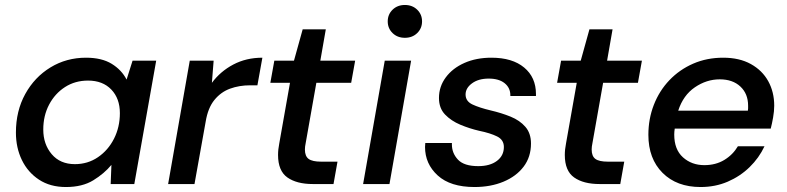

<svg xmlns="http://www.w3.org/2000/svg" viewBox="-20 -740 3166 772"><path d="M245 12Q182 12 137 -17.5Q92 -47 68 -96.5Q44 -146 44 -207Q44 -294 81.5 -362Q119 -430 183 -469Q247 -508 326 -508Q389 -508 429 -483.5Q469 -459 489 -420L513 -496H608L520 0H425L428 -77Q399 -42 355 -15Q311 12 245 12ZM281 -80Q333 -80 374 -108Q415 -136 438.5 -182.5Q462 -229 462 -285Q462 -344 427.5 -380Q393 -416 334 -416Q282 -416 241.5 -390Q201 -364 177.5 -319.5Q154 -275 154 -219Q154 -160 188 -120Q222 -80 281 -80Z M656 0 743 -496H839L832 -407Q866 -453 918 -480.5Q970 -508 1035 -508L1015 -397H986Q942 -397 905 -383.5Q868 -370 842 -338Q816 -306 807 -251L762 0Z M1238 0Q1173 0 1135.5 -26.5Q1098 -53 1098 -117Q1098 -139 1103 -164L1146 -407H1067L1083 -496H1162L1197 -622H1290L1268 -496H1408L1392 -407H1252L1209 -164Q1206 -150 1206 -139Q1206 -112 1221 -101Q1236 -90 1271 -90H1337L1321 0Z M1608 -588Q1578 -588 1558.5 -607Q1539 -626 1539 -654Q1539 -682 1558.5 -701Q1578 -720 1608 -720Q1638 -720 1657.5 -701Q1677 -682 1677 -654Q1677 -626 1657.5 -607Q1638 -588 1608 -588ZM1440 0 1527 -496H1633L1546 0Z M1888 12Q1791 12 1740 -34.5Q1689 -81 1689 -149Q1689 -157 1690 -165H1797Q1797 -162 1797 -159Q1797 -124 1821.5 -98Q1846 -72 1903 -72Q1950 -72 1978 -93Q2006 -114 2006 -149Q2006 -178 1978.5 -191.5Q1951 -205 1907 -214Q1868 -223 1831 -238.5Q1794 -254 1769.5 -279.5Q1745 -305 1745 -346Q1745 -392 1772.5 -429Q1800 -466 1847.5 -487Q1895 -508 1956 -508Q2040 -508 2087.5 -468.5Q2135 -429 2135 -362Q2135 -358 2135 -354H2032Q2032 -355 2032 -357Q2032 -387 2009 -405.5Q1986 -424 1945 -424Q1904 -424 1878 -405Q1852 -386 1852 -360Q1852 -333 1879.5 -320Q1907 -307 1953 -296Q1996 -286 2033 -271Q2070 -256 2092.5 -230Q2115 -204 2115 -163Q2115 -109 2085.5 -70Q2056 -31 2004.5 -9.5Q1953 12 1888 12Z M2391 0Q2326 0 2288.5 -26.5Q2251 -53 2251 -117Q2251 -139 2256 -164L2299 -407H2220L2236 -496H2315L2350 -622H2443L2421 -496H2561L2545 -407H2405L2362 -164Q2359 -150 2359 -139Q2359 -112 2374 -101Q2389 -90 2424 -90H2490L2474 0Z M2797 12Q2701 12 2644 -45Q2587 -102 2587 -198Q2587 -262 2609 -318.5Q2631 -375 2671.5 -417.5Q2712 -460 2767 -484Q2822 -508 2888 -508Q2953 -508 2999 -482.5Q3045 -457 3069 -413.5Q3093 -370 3093 -315Q3093 -293 3088.5 -267.5Q3084 -242 3079 -223H2693Q2691 -210 2691 -199Q2691 -139 2726 -107.5Q2761 -76 2812 -76Q2858 -76 2892.5 -97Q2927 -118 2947 -152H3054Q3032 -105 2994 -68Q2956 -31 2906 -9.5Q2856 12 2797 12ZM2874 -421Q2821 -421 2774 -389Q2727 -357 2707 -295H2987Q2988 -300 2988 -304Q2988 -304 2988 -305Q2988 -305 2988 -306Q2988 -306 2988 -307Q2988 -307 2988 -308Q2988 -308 2988 -308V-311Q2988 -311 2988 -311V-312Q2988 -314 2988 -315Q2988 -363 2957 -392Q2926 -421 2874 -421Z"/></svg>

Font: Ultramarine Medium
Style: Italic
Weight: 500
Italic angle: -10°
Designer: Colophon Foundry, Jonny Pinhorn
Foundry: Colophon Foundry
Version: Version 1.200; ttfautohint (v1.8.3)